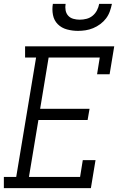

<svg xmlns="http://www.w3.org/2000/svg" viewBox="-25 -975 645 995"><path d="M-5 0V-58H59L162 -677H105V-735H567L543 -590H478L492 -677H227L183 -411H439L429 -353H174L125 -58H390L404 -145H470L446 0ZM379 -815Q350 -815 322 -822.5Q294 -830 274.5 -849.5Q255 -869 249.5 -897.5Q244 -926 249 -955H315Q312 -938 315 -921.5Q318 -905 328.5 -893.5Q339 -882 355 -877.5Q371 -873 388 -873Q406 -873 423.5 -877.5Q441 -882 455 -893.5Q469 -905 477.5 -921.5Q486 -938 489 -955H555Q551 -935 544 -915.5Q537 -896 524.5 -879.5Q512 -863 494.5 -850Q477 -837 457.5 -829Q438 -821 418 -818Q398 -815 379 -815Z"/></svg>

Font: Iosevka Slab Light Extended
Style: Italic
Weight: 300
Width: 7
Italic angle: -9°
Monospace: yes
Designer: Belleve Invis
Foundry: Belleve Invis
Version: Version 11.1.0; ttfautohint (v1.8.3)